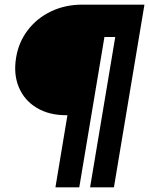

<svg xmlns="http://www.w3.org/2000/svg" viewBox="-20 -720 640 824"><path d="M269.4 -225.6H262.6Q190.4 -225.6 137.5 -257.3Q84.6 -289.1 61 -345.2Q37.3 -401.3 49.1 -472.6Q59.8 -538.9 99.3 -590.6Q138.8 -642.4 199.3 -671.2Q259.9 -700 332.1 -700H599.9L468.9 84H366.6L474.6 -561.1H428.2L320.2 84H217.9Z"/></svg>

Font: Oak Sans Light Italic
Style: Regular
Weight: 400
Italic angle: -9.5°
Foundry: Erik Kennedy, Walven
Version: Version 1.000;Glyphs 3.1.2 (3151)